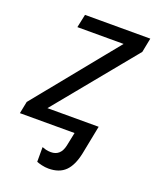

<svg xmlns="http://www.w3.org/2000/svg" viewBox="-152 -618 735 898"><g transform="rotate(20 215.0 -169.0)"><path d="M199 198Q182 198 165 194Q148 190 139 186V113Q146 116 157.5 119Q169 122 183 122Q231 122 243 68L257 0H-15L-3 -60L330 -470H100L114 -536H439L425 -465L98 -66H353L325 76Q312 139 282 168.5Q252 198 199 198Z"/></g></svg>

Font: Manna Sans
Style: Italic
Weight: 400
Italic angle: -12°
Designer: Monotype Design Team
Foundry: Monotype Imaging Inc.
Version: Version 2.001.1; ttfautohint (v1.8.2)